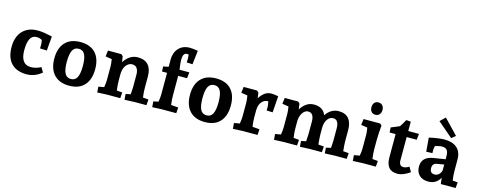

<svg xmlns="http://www.w3.org/2000/svg" viewBox="-33 -1486 5511 2216"><g transform="rotate(15 2722.0 -377.5)"><path d="M43 -248Q43 -369 108 -438.5Q173 -508 287 -508Q327 -508 365.5 -502Q404 -496 461 -483L447 -312L365 -315L366 -367Q364 -390 360 -414Q327 -432 295 -432Q243 -432 218.5 -386.5Q194 -341 194 -248Q194 -165 224.5 -122Q255 -79 316 -79Q378 -79 436 -111L470 -55Q432 -22 385.5 -4Q339 14 291 14Q170 14 106.5 -53.5Q43 -121 43 -248Z M554 -247Q554 -371 617.5 -439Q681 -507 799 -507Q917 -507 979.5 -439.5Q1042 -372 1042 -247Q1042 -123 979.5 -54.5Q917 14 799 14Q681 14 617.5 -54.5Q554 -123 554 -247ZM895 -247Q895 -338 872.5 -382.5Q850 -427 799 -427Q748 -427 725.5 -382.5Q703 -338 703 -247Q703 -155 725.5 -110.5Q748 -66 799 -66Q850 -66 872.5 -110.5Q895 -155 895 -247Z M1129 -63 1196 -75Q1205 -131 1205 -160V-329Q1205 -354 1196 -410L1120 -422L1129 -494H1289L1310 -475L1320 -407Q1386 -508 1484 -508Q1567 -508 1609 -461Q1651 -414 1651 -324V-190Q1651 -137 1659 -75L1726 -69L1721 0H1578Q1560 0 1460 5L1455 -63L1513 -75Q1518 -133 1518 -160V-312Q1518 -357 1499.5 -385Q1481 -413 1441 -413Q1414 -413 1390 -395Q1366 -377 1352 -343.5Q1338 -310 1338 -266V-190Q1338 -133 1347 -75L1413 -69L1408 0H1253L1134 5Z M1786 -63 1845 -75Q1854 -129 1854 -160V-422H1794L1791 -482L1854 -494V-582Q1854 -665 1903 -717.5Q1952 -770 2034 -770Q2057 -770 2080 -767Q2103 -764 2131 -759L2112 -594L2042 -597L2044 -640Q2044 -665 2041 -690Q2029 -693 2022 -693Q1996 -693 1984 -672Q1972 -651 1972 -610Q1972 -571 1984 -494H2101L2093 -422H1987V-190Q1987 -138 1995 -76L2082 -69L2077 0H1901L1791 5Z M2175 -247Q2175 -371 2238.5 -439Q2302 -507 2420 -507Q2538 -507 2600.5 -439.5Q2663 -372 2663 -247Q2663 -123 2600.5 -54.5Q2538 14 2420 14Q2302 14 2238.5 -54.5Q2175 -123 2175 -247ZM2516 -247Q2516 -338 2493.5 -382.5Q2471 -427 2420 -427Q2369 -427 2346.5 -382.5Q2324 -338 2324 -247Q2324 -155 2346.5 -110.5Q2369 -66 2420 -66Q2471 -66 2493.5 -110.5Q2516 -155 2516 -247Z M2750 -63 2817 -75Q2826 -131 2826 -160V-329Q2826 -354 2817 -410L2741 -422L2750 -494H2910L2931 -475L2940 -410Q2967 -452 3001 -477.5Q3035 -503 3083 -503Q3111 -503 3163 -493L3149 -297L3077 -300V-354Q3077 -360 3068 -407H3063Q3019 -407 2989 -369.5Q2959 -332 2959 -267V-190Q2959 -132 2968 -76L3053 -69L3048 0H2874L2755 5Z M3848 -63 3906 -75Q3911 -132 3911 -160V-312Q3911 -358 3894.5 -385.5Q3878 -413 3842 -413Q3803 -413 3775 -374.5Q3747 -336 3747 -271V-190Q3747 -160 3755 -75L3822 -69L3817 0H3674L3556 5L3551 -63L3609 -75Q3614 -132 3614 -160V-312Q3614 -358 3597.5 -385.5Q3581 -413 3545 -413Q3520 -413 3498.5 -395Q3477 -377 3463.5 -343.5Q3450 -310 3450 -266V-190Q3450 -133 3459 -75L3525 -69L3520 0H3365L3246 5L3241 -63L3308 -75Q3317 -131 3317 -160V-329Q3317 -354 3308 -410L3232 -422L3241 -494H3401L3422 -475L3431 -408Q3462 -456 3500.5 -482Q3539 -508 3589 -508Q3698 -508 3732 -419Q3793 -508 3885 -508Q3964 -508 4004 -461Q4044 -414 4044 -324V-190Q4044 -160 4052 -75L4119 -69L4114 0H3971L3853 5Z M4183 -63 4250 -75Q4259 -131 4259 -160V-329Q4259 -352 4250 -410L4174 -422L4183 -494H4381L4402 -475Q4398 -437 4395 -385Q4392 -333 4392 -299V-190Q4392 -133 4401 -75L4467 -69L4462 0H4307L4188 5ZM4235 -650Q4235 -683 4252 -703.5Q4269 -724 4300 -724Q4331 -724 4349 -704Q4367 -684 4367 -650Q4367 -618 4349 -597.5Q4331 -577 4300 -577Q4269 -577 4252 -597.5Q4235 -618 4235 -650Z M4585 -144V-422H4513L4510 -482Q4580 -509 4611 -524Q4638 -564 4662 -610L4717 -606V-494H4845L4837 -422H4717V-140Q4717 -112 4730 -94.5Q4743 -77 4769 -77Q4798 -77 4837 -100L4870 -43Q4788 15 4722 15Q4650 15 4617.5 -26Q4585 -67 4585 -144Z M4942 -130Q4942 -246 5074 -268L5218 -291V-326Q5218 -377 5200 -399.5Q5182 -422 5141 -422Q5109 -422 5059 -406L5051 -363L5052 -320L4979 -317L4965 -482Q5010 -493 5061.5 -500.5Q5113 -508 5147 -508Q5245 -508 5298 -460.5Q5351 -413 5351 -324V-190Q5351 -131 5360 -75L5421 -69L5415 0H5238L5229 -73Q5184 10 5089 10Q5021 10 4981.5 -27.5Q4942 -65 4942 -130ZM5139 -88Q5168 -88 5189 -107Q5210 -126 5218 -158V-228L5136 -214Q5108 -210 5095 -194Q5082 -178 5082 -151Q5082 -88 5139 -88ZM5035 -698 5096 -757 5264 -582 5216 -543Z"/></g></svg>

Font: Andada Pro ExtraBold
Style: Regular
Weight: 800
Designer: Carolina Giovagnoli
Foundry: Huerta Tipografica
Version: Version 3.005; ttfautohint (v1.8.4)